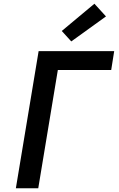

<svg xmlns="http://www.w3.org/2000/svg" viewBox="-20 -1009 640 1029"><path d="M65 0 187 -735H592L576 -634H290L185 0ZM362 -787 311 -843 486 -989 548 -921Z"/></svg>

Font: Iosevka SS04 Extended Oblique
Style: Bold
Weight: 700
Width: 7
Italic angle: -9°
Monospace: yes
Designer: Belleve Invis
Foundry: Belleve Invis
Version: Version 19.0.0; ttfautohint (v1.8.4)